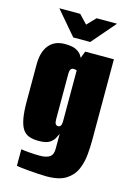

<svg xmlns="http://www.w3.org/2000/svg" viewBox="-119 -723 629 906"><g transform="rotate(15 195.5 -270.0)"><path d="M202 121Q185 121 161 119.5Q137 118 113.5 116Q90 114 73.5 112Q57 110 54 109V28Q69 31 97.5 33Q126 35 144 35Q162 35 174.5 32Q187 29 195 23Q203 17 206.5 7Q210 -3 210 -16V-89Q206 -82 199.5 -68Q193 -54 176 -42.5Q159 -31 122 -31Q95 -31 75.5 -38Q56 -45 44 -63Q32 -81 26 -113.5Q20 -146 20 -196V-378Q20 -438 47 -471.5Q74 -505 125 -505Q160 -505 178.5 -496Q197 -487 206.5 -472.5Q216 -458 222 -440L203 -436L226 -495H366V-99Q366 -66 362.5 -28Q359 10 344.5 44Q330 78 296.5 99.5Q263 121 202 121ZM193 -122Q198 -122 202 -124.5Q206 -127 208 -134Q210 -141 210 -152V-399Q208 -400 206 -400.5Q204 -401 201 -401.5Q198 -402 193 -402Q186 -402 181 -395.5Q176 -389 176 -372V-153Q176 -144 177 -138Q178 -132 180.5 -128.5Q183 -125 186 -123.5Q189 -122 193 -122ZM154 -545 55 -661H157L197 -619L237 -661H337L237 -545Z"/></g></svg>

Font: Alumni Sans Thin Black
Style: Regular
Weight: 900
Version: Version 1.018